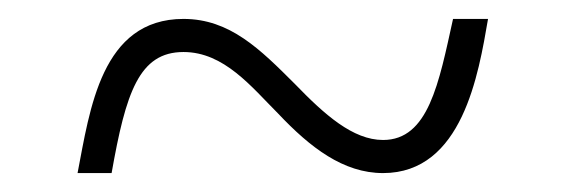

<svg xmlns="http://www.w3.org/2000/svg" viewBox="-20 -458 599 203"><path d="M62 -275H98C113 -360 127 -403 174 -403C217 -403 246 -366 274 -338C308 -302 343 -275 385 -275C469 -275 486 -380 496 -438H459C444 -370 433 -310 385 -310C353 -310 323 -337 292 -369C255 -406 223 -438 174 -438C87 -438 75 -342 62 -275Z"/></svg>

Font: Noto Serif Georgian ExtraLight
Style: Regular
Weight: 200
Designer: Monotype Design Team, Akaki Razmadze
Foundry: Google LLC
Version: Version 2.003